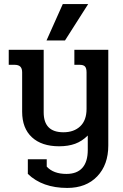

<svg xmlns="http://www.w3.org/2000/svg" viewBox="-20 -725 606 945"><path d="M289 -705H414L300 -526H209ZM117 131V59H210V95Q243 131 307 131Q359 131 385.5 101Q412 71 412 13V-58Q384 -30 350 -17.5Q316 -5 271 -5Q185 -5 137 -49.5Q89 -94 89 -175V-369Q89 -388 80 -397Q71 -406 52 -406H23V-480H195V-172Q195 -74 292 -74Q344 -74 375 -103.5Q406 -133 406 -189V-369Q406 -389 398.5 -397.5Q391 -406 372 -406H346V-480H513V-9Q513 86 458.5 143Q404 200 311 200Q189 200 117 131Z"/></svg>

Font: Pridi
Style: Regular
Weight: 400
Designer: Katatrad Team
Foundry: CadsonDemak
Version: Version 1.001